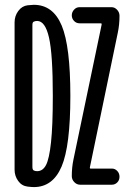

<svg xmlns="http://www.w3.org/2000/svg" viewBox="-20 -760 540 790"><path d="M282.2 -103.5 397.5 -655.3Q397.5 -656.2 397.9 -658.2Q398.4 -660.2 398.4 -661.1Q398.4 -664.1 393.6 -664.1H307.6Q293.9 -664.1 284.7 -673.8Q275.4 -683.6 275.4 -696.8Q275.4 -710 284.7 -720.2Q293.9 -730.5 307.6 -730.5H438.5Q452.1 -730.5 461.9 -719.7Q471.7 -709 471.7 -695.3Q471.7 -658.2 464.8 -626L350.6 -75.2Q350.6 -74.2 350.1 -72.3Q349.6 -70.3 349.6 -69.3Q349.6 -66.4 352.5 -66.4H440.4Q453.1 -66.4 462.4 -56.6Q471.7 -46.9 471.7 -32.7Q471.7 -18.6 462.4 -9.3Q453.1 0 440.4 0H309.6Q295.9 0 285.6 -10.7Q275.4 -21.5 275.4 -35.2Q275.4 -71.3 282.2 -103.5ZM113.3 -657.2V-73.2Q113.3 -61.5 119.1 -58.6Q125 -55.7 132.8 -55.7Q156.2 -55.7 169.4 -81.1Q182.6 -106.4 189.9 -174.3Q197.3 -242.2 197.3 -365.2Q197.3 -537.1 181.6 -605.5Q166 -673.8 132.8 -673.8Q125 -673.8 119.1 -670.9Q113.3 -668.9 113.3 -657.2ZM93.8 7.8Q69.3 4.9 54.7 -15.6Q40 -36.1 40 -61.5V-668Q40 -694.3 55.2 -714.8Q70.3 -735.4 93.8 -738.3Q111.3 -740.2 119.1 -740.2Q198.2 -740.2 233.9 -654.8Q269.5 -569.3 269.5 -365.2Q269.5 -159.2 233.4 -74.7Q197.3 9.8 119.1 9.8Q111.3 9.8 93.8 7.8Z"/></svg>

Font: Rounded Mgen+ 1mn regular
Style: Regular
Weight: 400
Designer: [Source Han Sans]
Ryoko NISHIZUKA  (kana & ideographs); Paul D. Hunt (Latin, Greek & Cyrillic); Wenlong ZHANG  (bopomofo
Version: Version 1.059.20150602